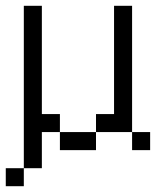

<svg xmlns="http://www.w3.org/2000/svg" viewBox="-20 -520 540 665"><path d="M500 0V-62.5H437.5V0ZM62.5 62.5H0V125H62.5ZM62.5 62.5H125Q125 62.5 125 -62.5H187.5V0H312.5V-62.5H187.5V-125H125Q125 -125 125 -500H62.5ZM312.5 -62.5H437.5V-500H375Q375 -500 375 -125H312.5Z"/></svg>

Font: Unifont
Style: Regular
Weight: 500
Version: Version 13.0.05